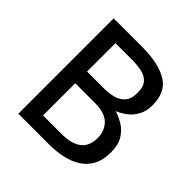

<svg xmlns="http://www.w3.org/2000/svg" viewBox="-181 -836 982 982"><g transform="rotate(45 310.0 -344.5)"><path d="M92.8 0V-689.5H300.3Q416.5 -689.5 482.2 -650.6Q547.9 -611.8 547.9 -514.6Q547.9 -473.6 531.5 -443.1Q515.1 -412.6 489.3 -392.6Q463.4 -372.6 435.5 -361.3Q467.8 -351.6 498 -332.8Q528.3 -314 548.1 -280.8Q567.9 -247.6 567.9 -194.8Q567.9 -138.7 547.1 -100.8Q526.4 -63 490.7 -41Q455.1 -19 409.9 -9.5Q364.7 0 316.4 0ZM189 -400.9H311Q343.3 -400.9 375 -408.4Q406.7 -416 427.7 -438.7Q448.7 -461.4 448.7 -506.3Q448.7 -551.3 428.7 -572.5Q408.7 -593.8 376.7 -600.1Q344.7 -606.4 308.1 -606.4H189ZM188.5 -83H331.1Q398.9 -85 433.3 -113.3Q467.8 -141.6 467.8 -200.2Q467.8 -250 435.3 -283Q402.8 -315.9 330.6 -315.9H188.5Z"/></g></svg>

Font: Shanti
Style: Regular
Weight: 400
Designer: Vernon Adams
Foundry: Vernon Adams
Version: Version 1.100; ttfautohint (v1.8.4)